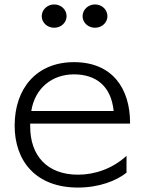

<svg xmlns="http://www.w3.org/2000/svg" viewBox="-20 -796 640 865"><path d="M464 -723C464 -752 440 -776 408 -776C377 -776 352 -752 352 -723C352 -695 376 -671 408 -671C440 -671 464 -695 464 -723ZM280 -723C280 -752 256 -776 224 -776C193 -776 168 -752 168 -723C168 -695 192 -671 224 -671C256 -671 280 -695 280 -723ZM550 -94C486 -35 405 -9 332 -9C191 -9 116 -96 116 -226V-239H566V-242C566 -398 486 -516 313 -516C145 -516 46 -398 46 -230C46 -69 143 49 331 49C427 49 505 18 550 -18ZM121 -296C137 -399 215 -461 313 -461C414 -461 481 -407 492 -296Z"/></svg>

Font: LINE Seed JP App_OTF Regular
Style: Regular
Weight: 400
Designer: LY Corporation & Fontrix & Fontworks
Version: Version 1.002